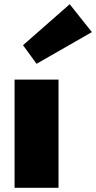

<svg xmlns="http://www.w3.org/2000/svg" viewBox="-20 -889 455 909"><path d="M49 -512H257V0H49ZM89 -675 310 -869 415 -737 153 -587Z"/></svg>

Font: Spartan MB
Style: Regular
Weight: 900
Designer: Matt Bailey
Foundry: Matt Bailey
Version: Version 001.001